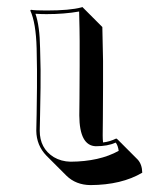

<svg xmlns="http://www.w3.org/2000/svg" viewBox="-20 -459 430 545"><path d="M85 -261.2 84 -321.8Q82 -394.5 65.9 -429.2L67.9 -431.2Q80.1 -429.2 111.8 -429.2Q178.2 -429.2 210.9 -438Q212.9 -438.5 213.9 -439L270.5 -382.3Q270.5 -381.3 272.5 -286.6V-215.3Q272.5 -180.7 272 -122.6Q271.5 -86.9 271.5 -74.7Q271.5 -63.5 272.5 -54.7Q291 -56.6 310.1 -65.9Q312.5 -64 314 -63L370.6 -6.3Q383.3 7.3 383.8 31.2Q325.2 65.9 236.8 66.4Q195.3 65.9 168.5 39.6L111.8 -17.1Q83.5 -46.4 83 -87.9Q83 -98.1 84 -135.3Q85.4 -222.7 85 -261.2ZM95.2 -261.2Q95.7 -222.2 93.8 -134.8Q92.8 -98.1 92.8 -87.9Q92.8 -38.1 132.3 -13.2Q153.8 -0.5 180.2 0Q262.2 -0.5 316.9 -30.8Q314.9 -45.9 308.6 -54.2Q285.6 -43.9 252 -43.9Q205.6 -45.4 205.1 -131.3Q205.1 -144 205.6 -178.7Q206.1 -237.8 206.1 -272V-342.8Q206.1 -369.6 204.6 -426.3Q162.6 -418.9 111.8 -418.9Q98.1 -418.9 80.6 -419.9Q92.8 -385.3 93.8 -322.3Z"/></svg>

Font: Linux Biolinum Shadow O
Style: Bold
Weight: 700
Designer: Philipp H. Poll
Foundry: Philipp H. Poll
Version: Version 0.9.2